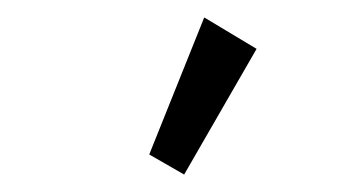

<svg xmlns="http://www.w3.org/2000/svg" viewBox="-20 -719 415 220"><path d="M191 -519 151 -542 214 -699 274 -663Z"/></svg>

Font: Inconsolata Condensed Medium
Style: Regular
Weight: 500
Width: 3
Monospace: yes
Designer: Raph Levien, Cyreal, Brenton Simpson
Foundry: Raph Levien, Cyreal, Google
Version: Version 3.100; ttfautohint (v1.8.4.7-5d5b)